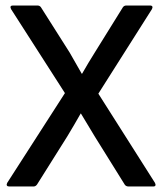

<svg xmlns="http://www.w3.org/2000/svg" viewBox="-20 -675 588 695"><path d="M13 0H102C107 0 111 -3 114 -7L224 -182C240 -208 257 -238 272 -264H273C289 -237 307 -208 323 -181L432 -6C435 -2 440 0 445 0H535C543 0 545 -5 541 -13L336 -336L530 -642C534 -650 532 -655 523 -655H437C432 -655 428 -653 425 -649L325 -488C309 -462 292 -435 277 -408H276C262 -433 246 -460 232 -485L128 -649C125 -653 121 -655 116 -655H26C18 -655 16 -650 20 -642L215 -338L6 -13C2 -5 5 0 13 0Z"/></svg>

Font: Sofia Sans Cond SemiBold
Style: Regular
Weight: 600
Width: 3
Designer: Botio Nikoltchev, Ani Petrova
Foundry: lettersoup
Version: Version 4.100